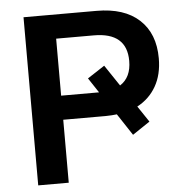

<svg xmlns="http://www.w3.org/2000/svg" viewBox="-51 -754 754 802"><g transform="rotate(-5 326.0 -352.5)"><path d="M77 0V-705H383Q499 -705 562 -647Q625 -589 625 -485Q625 -417 597 -368Q569 -319 518 -292L563 -225L490 -176L430 -267Q420 -266 408.5 -265Q397 -264 383 -264H205V0ZM205 -365H363Q363 -365 363 -365Q363 -365 364 -365L323 -427L395 -474L454 -386Q501 -416 501 -485Q501 -604 363 -604H205Z"/></g></svg>

Font: Nunito Sans
Style: Bold
Weight: 700
Designer: Vernon Adams
Foundry: Vernon Adams
Version: Version 3.101; ttfautohint (v1.8.4.7-5d5b);gftools[0.9.27]